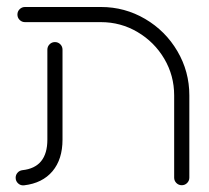

<svg xmlns="http://www.w3.org/2000/svg" viewBox="-20 -539 612 563"><path d="M25.9 -17.8Q25.9 -26.3 31.5 -32.6Q37 -38.9 45.6 -40Q118.9 -47.8 118.9 -129.6V-393.3Q118.9 -402.6 125.4 -409.1Q131.9 -415.6 141.1 -415.6Q150.4 -415.6 156.9 -409.1Q163.3 -402.6 163.3 -393.3V-129.6Q163.3 -71.9 133.9 -36.9Q104.4 -1.9 50.7 4.4Q40.7 5.6 33.3 -1.1Q25.9 -7.8 25.9 -17.8ZM513 4.1Q503.7 4.1 497.2 -2.4Q490.7 -8.9 490.7 -18.1V-259.3Q490.7 -317.4 461.7 -366.7Q432.6 -415.9 383.3 -445Q334.1 -474.1 275.9 -474.1H53.3Q44.1 -474.1 37.6 -480.6Q31.1 -487 31.1 -496.3Q31.1 -505.6 37.6 -512Q44.1 -518.5 53.3 -518.5H275.9Q345.9 -518.5 405.6 -483.5Q465.2 -448.5 500.2 -388.9Q535.2 -329.3 535.2 -259.3V-18.1Q535.2 -8.9 528.7 -2.4Q522.2 4.1 513 4.1Z"/></svg>

Font: 26F Galaxy Hebrew
Style: Regular
Weight: 400
Designer: C₂₉H₂₅N₃O₅
Version: Version 1.000